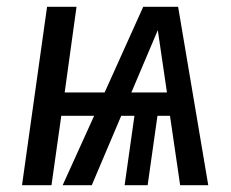

<svg xmlns="http://www.w3.org/2000/svg" viewBox="-20 -547 682 567"><path d="M482 -205H445L416 0H348L377 -205H338L251 0H165L258 -205H161L132 0H45L119 -527H206L171 -274H289L403 -527H506L595 0H512ZM473 -274 446 -458 368 -274Z"/></svg>

Font: Fira Sans Condensed
Style: Italic
Weight: 400
Width: 3
Italic angle: -8°
Designer: bBox Type GmbH & Carrois Corporate GbR & Edenspiekermann AG
Foundry: bBox Type GmbH & Carrois Corporate GbR & Edenspiekermann AG
Version: Version 4.301